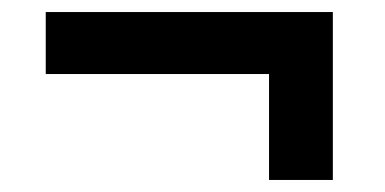

<svg xmlns="http://www.w3.org/2000/svg" viewBox="-20 -377 640 319"><path d="M427 -78V-254H56V-357H533V-78Z"/></svg>

Font: IBM Plex Sans Arabic SmBld
Style: Regular
Weight: 600
Designer: Mike Abbink, Paul van der Laan, Pieter van Rosmalen, Wael Morcos, Khajak Apelian
Foundry: Bold Monday
Version: Version 1.005